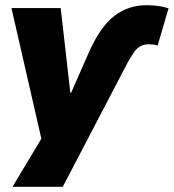

<svg xmlns="http://www.w3.org/2000/svg" viewBox="-20 -537 667 737"><path d="M319 -331Q347 -396 380 -437Q413 -478 454 -497.5Q495 -517 542 -517Q566 -517 588 -514Q610 -511 627 -505L585 -362Q577 -365 569 -366Q561 -367 551 -367Q533 -367 519 -359.5Q505 -352 494 -336Q483 -320 469 -295L221 180H28L157 -35L148 36L24 -506H213L250 -181H253Z"/></svg>

Font: Nunito Sans 7pt SemiCondensed Black
Style: Italic
Weight: 900
Width: 4
Italic angle: -9°
Designer: Vernon Adams
Foundry: Vernon Adams
Version: Version 3.101;gftools[0.9.27]